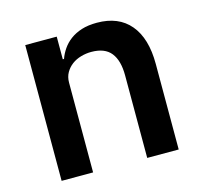

<svg xmlns="http://www.w3.org/2000/svg" viewBox="-87 -659 792 754"><g transform="rotate(-15 309.0 -282.0)"><path d="M74 -552H202V-460H207Q214 -480 227 -499Q240 -518 259.5 -532.5Q279 -547 305.5 -555.5Q332 -564 368 -564Q456 -564 503 -508Q550 -452 550 -348V0H422V-336Q422 -396 397 -427.5Q372 -459 317 -459Q296 -459 275 -453Q254 -447 238 -435Q222 -423 212 -405.5Q202 -388 202 -365V0H74Z"/></g></svg>

Font: IBM Plex Sans Thai SemiBold
Style: Regular
Weight: 600
Designer: Mike Abbink, Paul van der Laan, Pieter van Rosmalen, Ben Mitchell, Mark Frömberg
Foundry: Bold Monday
Version: Version 1.1